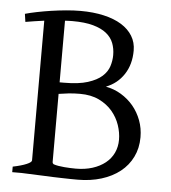

<svg xmlns="http://www.w3.org/2000/svg" viewBox="-48 -674 647 726"><g transform="rotate(5 275.0 -311.5)"><path d="M201.7 -588.9Q194.8 -588.9 187.7 -588.6Q180.7 -588.4 173.3 -587.9V-354H189.9Q245.6 -354 280 -365Q314.5 -376 333.5 -393.1Q352.5 -410.2 359.4 -431.6Q366.2 -453.1 366.2 -474.1Q366.2 -498.5 358.2 -519.5Q350.1 -540.5 331.1 -555.9Q312 -571.3 280.5 -580.1Q249 -588.9 201.7 -588.9ZM253.9 -317.4Q230.5 -317.4 210.7 -315.2Q190.9 -313 173.3 -310.1V-50.8Q173.3 -46.9 177.7 -43.5Q186 -40.5 196.8 -38.8Q207.5 -37.1 218.8 -36.1Q230 -35.2 241.2 -34.7Q252.4 -34.2 262.2 -34.2Q297.4 -34.2 325.7 -43.2Q354 -52.2 374.3 -68.4Q394.5 -84.5 405.3 -107.2Q416 -129.9 416 -157.2Q416 -184.1 406.5 -212.4Q397 -240.7 377.2 -264.2Q357.4 -287.6 326.9 -302.5Q296.4 -317.4 253.9 -317.4ZM496.1 -173.8Q496.1 -132.3 479.7 -98.9Q463.4 -65.4 433.8 -42Q404.3 -18.6 363.3 -5.9Q322.3 6.8 272.9 6.8Q262.2 6.8 247.3 6.6Q232.4 6.3 215.3 5.9Q198.2 5.4 180.2 4.9Q162.1 4.4 145 3.4Q104.5 2 60.1 0H24.4V-21Q57.6 -27.8 76.4 -35.9Q95.2 -43.9 95.2 -50.8V-581.1Q76.7 -578.6 58.8 -575.9Q41 -573.2 24.4 -570.3L20 -600.6Q39.1 -606 64.2 -611.1Q89.4 -616.2 117.2 -620.4Q145 -624.5 173.8 -627.2Q202.6 -629.9 229 -629.9Q277.8 -629.9 317.4 -620.8Q356.9 -611.8 384.5 -594.7Q412.1 -577.6 427 -553.2Q441.9 -528.8 441.9 -498Q441.9 -445.3 417 -407.5Q392.1 -369.6 349.1 -353Q380.4 -347.2 407.2 -331.1Q434.1 -314.9 453.9 -291.3Q473.6 -267.6 484.9 -237.5Q496.1 -207.5 496.1 -173.8Z"/></g></svg>

Font: Gentium Plus APac
Style: Regular
Weight: 400
Designer: J. Victor Gaultney, Annie Olsen, Iska Routamaa, Becca Hirsbrunner
Foundry: SIL International
Version: Version 5.000